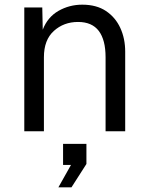

<svg xmlns="http://www.w3.org/2000/svg" viewBox="-20 -562 640 822"><path d="M84 0V-530H161L163 -435Q184 -489 230.5 -515.5Q277 -542 332 -542Q393 -542 433.5 -515Q474 -488 495 -442.5Q516 -397 516 -341V0H432V-317Q432 -391 403 -429.5Q374 -468 314 -468Q253 -468 210.5 -429.5Q168 -391 168 -317V0ZM230 240 284 144H250V54H350V140L286 240Z"/></svg>

Font: Geist Mono
Style: Regular
Weight: 400
Monospace: yes
Designer: Basement.studio, Andrés Briganti, Mateo Zaragoza
Foundry: Basement.studio, Vercel, Andrés Briganti, Guido Ferreyra, Mateo Zaragoza
Version: Version 1.500; ttfautohint (v1.8.4.7-5d5b)